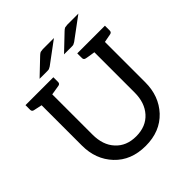

<svg xmlns="http://www.w3.org/2000/svg" viewBox="-236 -1051 1222 1222"><g transform="rotate(-45 374.5 -440.5)"><path d="M731 -716V-673Q731 -657 716 -654L658 -643V-280Q658 -156 582 -74Q504 9 374 9Q243 9 165 -74Q88 -156 88 -280V-643Q42 -652 32 -655Q16 -658 16 -674V-716H267V-674Q267 -658 252 -655Q233 -651 185 -644V-282Q185 -188 235 -134Q286 -77 374 -77Q463 -77 514 -134Q564 -190 564 -281V-644Q516 -651 498 -655Q482 -658 482 -674V-716ZM299 -781 284 -773Q280 -771 267 -771H198L304 -872Q310 -878 313 -880L322 -886Q325 -888 332 -888L346 -890H446ZM519 -781 504 -773Q500 -771 487 -771H418L524 -872Q530 -878 533 -880L542 -886Q545 -888 552 -888L566 -890H666Z"/></g></svg>

Font: Aleo
Style: Regular
Weight: 400
Designer: Alessio Laiso
Version: Version 1.1